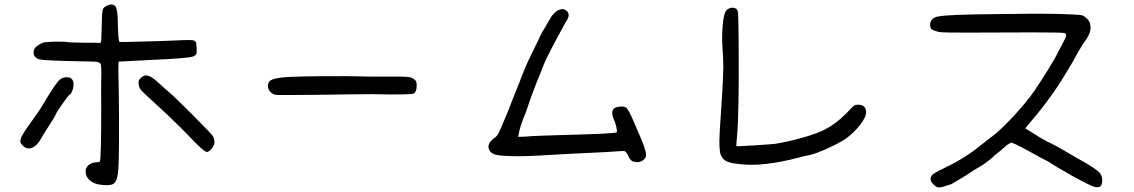

<svg xmlns="http://www.w3.org/2000/svg" viewBox="-20 -680 5040 853"><path d="M460.9 -657.2Q476.6 -664.1 489.3 -655.3Q501 -646.5 502.9 -599.6Q504.9 -499 510.7 -494.1Q512.7 -492.2 677.7 -497.1Q696.3 -498 728.5 -499Q822.3 -503.9 837.9 -501Q853.5 -498 852.5 -478.5Q853.5 -471.7 853.5 -468.8Q854.5 -446.3 852.1 -440.4Q849.6 -434.6 839.8 -429.7Q821.3 -420.9 638.7 -413.1L506.8 -406.2L505.9 -370.1Q505.9 -354.5 507.8 -264.6Q510.7 -11.7 505.9 69.3Q502.9 118.2 489.3 132.3Q475.6 146.5 435.5 141.6Q402.3 139.6 381.8 123.5Q361.3 107.4 360.4 84Q359.4 66.4 372.6 54.2Q385.7 42 408.2 41Q421.9 41 423.8 37.1Q429.7 20.5 429.7 -204.1Q428.7 -277.3 429.7 -324.2Q431.6 -387.7 426.8 -396.5Q424.8 -400.4 417 -403.3Q408.2 -407.2 360.4 -407.2Q182.6 -410.2 156.2 -416Q146.5 -418 137.7 -425.8Q129.9 -432.6 129.4 -444.3Q128.9 -456.1 135.7 -467.8Q145.5 -477.5 160.2 -485.4Q169.9 -491.2 177.7 -492.2Q185.5 -493.2 221.7 -495.1Q271.5 -495.1 278.3 -493.2Q285.2 -491.2 351.6 -490.2Q418.9 -490.2 422.9 -489.3Q427.7 -487.3 429.7 -499Q432.6 -571.3 432.6 -596.7Q433.6 -630.9 438 -640.6Q442.4 -650.4 460.9 -657.2ZM255.9 -333Q265.6 -336.9 277.8 -336.9Q290 -336.9 295.9 -332Q308.6 -322.3 306.6 -297.9Q305.7 -287.1 299.8 -273.4Q293.9 -259.8 290 -259.8Q286.1 -259.8 256.8 -217.8Q227.5 -175.8 227.5 -170.9Q227.5 -168 208 -137.7Q189.5 -109.4 173.8 -84Q160.2 -59.6 154.3 -50.8Q127.9 -15.6 100.6 -21.5Q90.8 -23.4 80.6 -33.7Q70.3 -43.9 70.3 -51.8Q70.3 -64.5 81.1 -83Q91.8 -101.6 129.9 -154.3Q157.2 -191.4 174.8 -221.7Q212.9 -287.1 237.3 -317.4Q246.1 -328.1 255.9 -333ZM607.4 -335Q617.2 -344.7 627.9 -344.7Q650.4 -344.7 682.6 -313.5Q710 -288.1 728.5 -272.5Q752 -253.9 837.4 -168Q922.9 -82 926.8 -74.2Q935.5 -56.6 931.6 -40Q928.7 -29.3 918 -17.1Q907.2 -4.9 899.4 -4.9Q892.6 -4.9 872.1 -22.9Q851.6 -41 803.7 -91.8Q737.3 -159.2 656.2 -232.4Q617.2 -267.6 606.4 -280.3Q595.7 -293 595.7 -310.5Q595.7 -320.3 597.7 -324.2Q599.6 -328.1 607.4 -335Z M1226.6 -335Q1258.8 -339.8 1392.1 -341.3Q1525.4 -342.8 1624 -339.8Q1680.7 -339.8 1737.3 -339.8Q1797.9 -339.8 1807.6 -335Q1820.3 -329.1 1825.7 -322.8Q1831.1 -316.4 1831.1 -301.8Q1832 -273.4 1818.4 -264.6Q1805.7 -257.8 1634.8 -261.7Q1573.2 -261.7 1391.6 -258.8Q1210.9 -256.8 1203.1 -258.8Q1184.6 -263.7 1174.8 -280.3Q1165 -299.8 1175.8 -317.4Q1185.5 -330.1 1226.6 -335Z M2458 -633.8Q2469.7 -639.6 2477.5 -639.6Q2486.3 -639.6 2494.1 -634.3Q2502 -628.9 2504.9 -622.1Q2507.8 -613.3 2504.9 -603.5Q2502 -593.8 2490.2 -576.2Q2482.4 -561.5 2464.8 -529.3Q2442.4 -490.2 2402.3 -409.2Q2376 -340.8 2364.3 -314.5Q2354.5 -290 2339.8 -250Q2328.1 -213.9 2316.4 -181.6Q2289.1 -118.2 2284.2 -82L2282.2 -72.3H2295.9Q2307.6 -72.3 2342.8 -75.2Q2375 -77.1 2478.5 -80.1Q2709 -85.9 2719.7 -91.8Q2722.7 -94.7 2718.3 -115.2Q2713.9 -135.7 2706.1 -152.3Q2695.3 -176.8 2703.1 -192.4Q2708 -203.1 2731 -206.1Q2753.9 -209 2762.7 -201.2Q2773.4 -191.4 2795.9 -138.7Q2806.6 -114.3 2825.7 -69.3Q2844.7 -24.4 2844.7 -17.6Q2853.5 5.9 2848.6 17.6Q2844.7 26.4 2834 34.2Q2822.3 40 2814.5 40.5Q2806.6 41 2791 37.1Q2779.3 30.3 2773.4 17.6Q2768.6 6.8 2764.2 0Q2759.8 -6.8 2754.9 -8.8Q2750 -9.8 2723.6 -7.8Q2692.4 -4.9 2582 0Q2455.1 5.9 2431.6 7.8Q2315.4 15.6 2254.9 13.7Q2205.1 12.7 2184.1 7.8Q2163.1 2.9 2155.3 -10.7Q2146.5 -24.4 2152.3 -39.6Q2158.2 -54.7 2175.8 -66.4Q2184.6 -72.3 2191.4 -82Q2199.2 -93.8 2237.3 -186.5Q2254.9 -234.4 2286.1 -309.6Q2310.5 -377 2336.9 -430.7Q2345.7 -447.3 2372.1 -502.9Q2386.7 -537.1 2401.4 -557.6Q2414.1 -581.1 2429.7 -606.4Q2445.3 -627 2458 -633.8Z M3224.6 -644.5Q3234.4 -647.5 3246.1 -643.6Q3247.1 -643.6 3248 -642.6Q3257.8 -638.7 3259.3 -618.2Q3260.7 -597.7 3261.7 -476.6Q3261.7 -466.8 3261.7 -460.9Q3263.7 -171.9 3253.9 -68.4Q3250 -31.2 3252 -30.3Q3252.9 -29.3 3331.1 -34.2Q3409.2 -39.1 3423.8 -41Q3484.4 -50.8 3548.8 -69.3Q3613.3 -87.9 3646.5 -105.5Q3694.3 -129.9 3741.2 -177.7Q3769.5 -208 3776.4 -211.9Q3781.2 -214.8 3792 -214.8Q3802.7 -214.8 3810.5 -211.9Q3827.1 -204.1 3828.1 -183.6Q3828.1 -159.2 3800.8 -124.5Q3773.4 -89.8 3734.4 -61.5Q3704.1 -42 3651.9 -18.6Q3599.6 4.9 3572.3 9.8Q3549.8 13.7 3523.4 21.5Q3371.1 60.5 3272.5 49.8Q3228.5 45.9 3210 37.6Q3191.4 29.3 3182.1 7.8Q3172.9 -13.7 3177.7 -97.7Q3192.4 -304.7 3193.4 -380.9Q3193.4 -420.9 3190.4 -459Q3186.5 -507.8 3189.9 -557.1Q3193.4 -606.4 3202.1 -626Q3208 -639.6 3224.6 -644.5Z M4389.6 -617.2Q4572.3 -620.1 4680.7 -618.2Q4776.4 -615.2 4786.1 -612.3Q4796.9 -609.4 4808.6 -597.7Q4820.3 -585.9 4822.3 -576.2Q4828.1 -556.6 4821.8 -536.6Q4815.4 -516.6 4793.9 -488.3Q4785.2 -475.6 4765.6 -441.4Q4749 -409.2 4717.8 -358.4Q4650.4 -245.1 4559.6 -139.6Q4534.2 -109.4 4535.2 -109.4Q4536.1 -108.4 4547.9 -101.6Q4560.5 -94.7 4578.1 -83Q4596.7 -70.3 4631.8 -51.8Q4668.9 -34.2 4711.9 -8.8Q4769.5 25.4 4799.8 42Q4848.6 70.3 4863.3 85.4Q4877.9 100.6 4877 124Q4876 140.6 4869.1 147.5Q4858.4 156.2 4836.9 148.4Q4815.4 140.6 4751 105.5Q4664.1 56.6 4639.6 39.1Q4605.5 22.5 4538.1 -15.6Q4515.6 -27.3 4494.1 -38.1L4472.7 -46.9L4454.1 -36.1Q4420.9 -5.9 4398.4 10.7Q4381.8 28.3 4342.8 54.7Q4307.6 74.2 4269.5 100.6Q4231.4 124 4205.1 138.7Q4167 151.4 4154.8 152.8Q4142.6 154.3 4130.9 142.6Q4105.5 121.1 4119.1 100.6Q4125 89.8 4175.8 66.4Q4224.6 43 4264.6 17.6Q4304.7 -7.8 4338.9 -36.1Q4372.1 -62.5 4394.5 -79.1Q4420.9 -98.6 4486.3 -167Q4505.9 -190.4 4531.2 -218.8Q4555.7 -247.1 4578.1 -280.3Q4613.3 -333 4634.8 -368.2Q4652.3 -397.5 4667 -421.9Q4682.6 -453.1 4698.7 -482.4Q4714.8 -511.7 4716.3 -521.5Q4717.8 -531.2 4709 -533.2Q4695.3 -536.1 4565.4 -536.1Q4415 -536.1 4297.9 -535.2Q4169.9 -534.2 4150.4 -538.1Q4127 -543.9 4119.6 -549.8Q4112.3 -555.7 4112.3 -569.3Q4112.3 -601.6 4151.4 -607.4Q4193.4 -615.2 4389.6 -617.2Z"/></svg>

Font: JasonHandwriting4
Style: Regular
Weight: 400
Version: Version 1.01.21